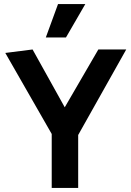

<svg xmlns="http://www.w3.org/2000/svg" viewBox="-20 -923 645 943"><path d="M265 -903H399L304 -739H205ZM234 0V-265L6 -663L140 -680L298 -396L463 -680H600L364 -260V0Z"/></svg>

Font: Palanquin
Style: Bold
Weight: 700
Designer: Pria Ravichandran
Version: Version 1.0.4